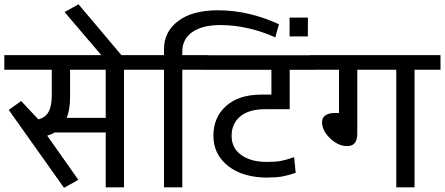

<svg xmlns="http://www.w3.org/2000/svg" viewBox="-35 -885 2101 907"><path d="M209.5 -434.1V-555.7H-14.6V-624.5H673.3V-555.7H550.8V0H464.4V-259.3H223.1Q208.5 -250 188 -244.1L335 -35.6L267.6 2.4L6.3 -365.7L64.9 -407.7L146 -321.3Q179.2 -329.1 194.3 -356.4Q209.5 -383.8 209.5 -434.1ZM295.9 -422.9Q295.9 -368.2 280.3 -328.1H464.4V-555.7H295.9Z M562.5 -596.2H467.8L270 -828.1L335.9 -864.7Z M739.7 0V-555.7H644V-624.5H739.7V-652.3Q739.7 -735.4 806.9 -785.9Q874 -836.4 995.1 -836.4Q1139.2 -836.4 1282.7 -770.5L1265.6 -708.5Q1134.8 -766.6 1005.4 -766.6Q920.9 -766.6 873.5 -733.6Q826.2 -700.7 826.2 -641.1V-624.5H948.7V-555.7H826.2V0Z M1231 -46.4V-45.9Q1112.3 -45.9 1042.7 -100.8Q973.1 -155.8 973.1 -243.4Q973.1 -331.1 1033.2 -384.5Q1093.3 -438 1198.2 -438H1247.1V-555.2H919.4V-624H1456.1V-555.2H1333.5V-369.1H1216.8Q1140.6 -369.1 1099.9 -335Q1059.1 -300.8 1059.1 -243.2Q1059.1 -185.5 1104.5 -152.8Q1149.9 -120.1 1225.1 -120.1Q1266.6 -120.1 1291.5 -124.8Q1316.4 -129.4 1354.5 -142.6L1361.8 -68.4Q1325.2 -56.2 1298.1 -51.3Q1271 -46.4 1231 -46.4Z M1419.4 -801.8V-712.9H1333V-801.8Z M1836.9 0V-555.7H1652.8V-253.4Q1652.8 -194.8 1605.5 -194.8Q1563 -194.8 1524.7 -231.2Q1486.3 -267.6 1486.3 -309.1Q1486.3 -328.6 1501.7 -339.8Q1517.1 -351.1 1544.4 -351.1H1566.4V-555.7H1426.8V-624.5H2045.9V-555.7H1923.3V0Z"/></svg>

Font: Yantramanav
Style: Regular
Weight: 400
Version: Version 1.001;PS 1.0;hotconv 1.0.72;makeotf.lib2.5.5900; ttf